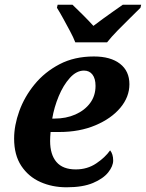

<svg xmlns="http://www.w3.org/2000/svg" viewBox="-20 -786 620 816"><path d="M263 10Q202 10 151.5 -12.5Q101 -35 70.5 -81Q40 -127 40 -197Q40 -253 62 -314Q84 -375 127 -427.5Q170 -480 233 -513Q296 -546 379 -546Q450 -546 490 -515Q530 -484 530 -428Q530 -374 491.5 -328Q453 -282 385.5 -253.5Q318 -225 232 -225H195Q194 -215 193.5 -205Q193 -195 193 -187Q193 -129 220 -97.5Q247 -66 302 -66Q351 -66 389 -91.5Q427 -117 448 -147Q461 -131 461 -104Q461 -80 440 -53.5Q419 -27 375.5 -8.5Q332 10 263 10ZM211 -282Q261 -282 300.5 -299.5Q340 -317 363 -348Q386 -379 386 -421Q386 -452 373 -469Q360 -486 337 -486Q305 -486 277 -455Q249 -424 229.5 -377Q210 -330 202 -282ZM300 -606Q292 -627 277.5 -654Q263 -681 248.5 -707.5Q234 -734 222 -753L225 -766H288Q305 -750 332 -723Q359 -696 377 -676Q395 -690 418 -706.5Q441 -723 463.5 -739Q486 -755 502 -766H580L577 -753Q558 -734 532 -708.5Q506 -683 480 -656.5Q454 -630 435 -606Z"/></svg>

Font: Noto Serif
Style: Bold Italic
Weight: 700
Italic angle: -12°
Designer: Monotype Design Team
Foundry: Monotype Imaging Inc.
Version: Version 2.013